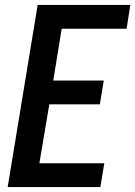

<svg xmlns="http://www.w3.org/2000/svg" viewBox="-20 -755 546 775"><path d="M11 0 132 -735H506L491 -639H229L195 -430H399L383 -334H179L139 -96H401L385 0Z"/></svg>

Font: Iosevka SS04
Style: Bold Italic
Weight: 700
Italic angle: -9°
Monospace: yes
Designer: Belleve Invis
Foundry: Belleve Invis
Version: Version 19.0.0; ttfautohint (v1.8.4)